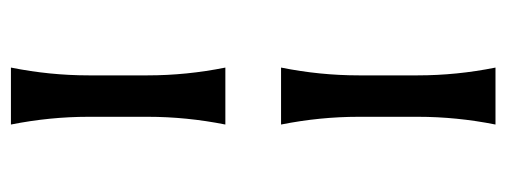

<svg xmlns="http://www.w3.org/2000/svg" viewBox="-316 -549 954 362"><g transform="rotate(90 161.0 -368.0)"><path d="M107.4 88.4Q122.1 15.1 122.1 -58.1V-169.4Q122.1 -242.7 107.4 -315.9H214.8Q200.2 -242.7 200.2 -169.4V-58.1Q200.2 15.1 214.8 88.4ZM107.4 -825.2H214.8Q200.2 -752 200.2 -678.7V-567.4Q200.2 -494.1 214.8 -420.9H107.4Q122.1 -494.1 122.1 -567.4V-678.7Q122.1 -752 107.4 -825.2Z"/></g></svg>

Font: Classica
Style: Book
Weight: 400
Version: Version 1.001